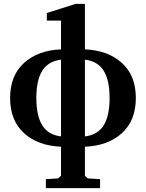

<svg xmlns="http://www.w3.org/2000/svg" viewBox="-20 -749 749 988"><path d="M32 -245Q32 -360 103.5 -425Q175 -490 294 -495V-643H221V-682L369 -729H417V-495Q536 -490 607.5 -425Q679 -360 679 -245Q679 -129 607.5 -64Q536 1 417 6V155L432 169L495 173V219H216V173L279 169L294 155V6Q175 1 103.5 -64Q32 -129 32 -245ZM167 -245Q167 -153 197.5 -104Q228 -55 294 -47V-442Q228 -434 197.5 -385Q167 -336 167 -245ZM417 -47Q483 -55 513.5 -104Q544 -153 544 -245Q544 -336 513.5 -385Q483 -434 417 -442Z"/></svg>

Font: Khartiya
Style: Bold
Weight: 700
Version: Version 1.0.2